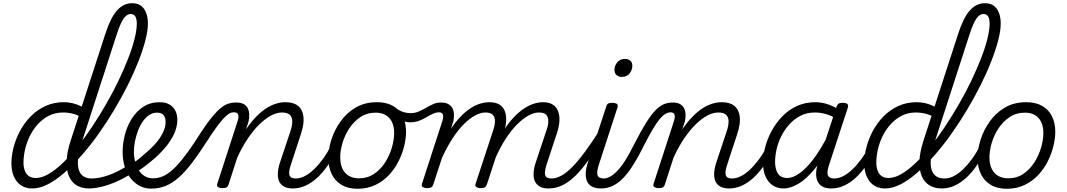

<svg xmlns="http://www.w3.org/2000/svg" viewBox="-20 -1154 6628 1193"><path d="M181 17Q120 17 85.5 -25.5Q51 -68 51 -141Q51 -187 64.5 -239Q78 -291 104.5 -340.5Q131 -390 170.5 -430.5Q210 -471 262 -495Q314 -519 377 -519Q404 -519 430 -513Q456 -507 481 -495Q506 -483 527 -464L511 -408Q472 -437 438.5 -446Q405 -455 372 -455Q323 -455 284 -435Q245 -415 215 -382Q185 -349 165 -308Q145 -267 135.5 -224.5Q126 -182 126 -144Q126 -116 134 -94Q142 -72 159 -60Q176 -48 202 -48Q239 -48 281.5 -72.5Q324 -97 370 -141Q416 -185 462.5 -243Q509 -301 554 -369Q599 -437 640.5 -509Q682 -581 716 -652Q750 -723 776 -789.5Q802 -856 816 -912Q830 -968 830 -1007Q830 -1036 821 -1051.5Q812 -1067 792 -1067Q776 -1067 761.5 -1054Q747 -1041 732.5 -1011.5Q718 -982 702 -930L486 -263Q469 -208 465 -166.5Q461 -125 470 -98Q479 -71 499 -58Q519 -45 549 -45Q562 -45 565.5 -35.5Q569 -26 566 -14Q563 -2 554.5 7.5Q546 17 533 17Q488 17 456 -2.5Q424 -22 408 -60.5Q392 -99 394 -154Q396 -209 419 -280L635 -945Q667 -1044 707 -1089Q747 -1134 801 -1134Q834 -1134 855 -1119Q876 -1104 887.5 -1075.5Q899 -1047 899 -1007Q899 -964 883.5 -904Q868 -844 840 -772.5Q812 -701 774 -625Q736 -549 690 -472Q644 -395 593 -323Q542 -251 488.5 -190Q435 -129 381.5 -82Q328 -35 277.5 -9Q227 17 181 17Z M532 17Q517 17 512 7.5Q507 -2 510.5 -14Q514 -26 525 -35.5Q536 -45 551 -45Q597 -45 655 -65.5Q713 -86 776 -127Q785 -133 793.5 -129Q802 -125 807 -115Q812 -105 811 -94.5Q810 -84 801 -78Q749 -45 700.5 -24Q652 -3 609 7Q566 17 532 17Z M775 -121Q803 -137 829.5 -156.5Q856 -176 879 -198Q917 -229 946.5 -262.5Q976 -296 992.5 -330Q1009 -364 1009 -396Q1009 -424 996 -439Q983 -454 956 -454Q944 -454 938.5 -464Q933 -474 934.5 -487Q936 -500 945 -509.5Q954 -519 971 -519Q1008 -519 1032.5 -505Q1057 -491 1069.5 -466.5Q1082 -442 1082 -410Q1082 -366 1061.5 -321.5Q1041 -277 1004 -234Q967 -191 918 -151Q891 -128 861.5 -107.5Q832 -87 801 -68Z M919 18Q886 18 858.5 6Q831 -6 809 -27Q787 -48 772 -76.5Q757 -105 749.5 -139Q742 -173 742 -210Q742 -261 755.5 -315Q769 -369 798 -415.5Q827 -462 870.5 -490.5Q914 -519 972 -519Q982 -519 986.5 -509.5Q991 -500 988.5 -487Q986 -474 977.5 -464Q969 -454 956 -454Q929 -454 906 -438.5Q883 -423 865.5 -397Q848 -371 836.5 -339.5Q825 -308 818.5 -275Q812 -242 812 -212Q812 -179 820 -148.5Q828 -118 843 -95Q858 -72 880 -59Q902 -46 931 -46Q970 -46 1005 -65Q1040 -84 1075 -121Q1110 -158 1148.5 -211.5Q1187 -265 1231 -335Q1269 -393 1299 -429Q1329 -465 1353 -484Q1377 -503 1399 -510Q1421 -517 1442 -517Q1454 -517 1458.5 -507.5Q1463 -498 1461 -486Q1459 -474 1451 -465Q1443 -456 1429 -456Q1416 -456 1400 -445.5Q1384 -435 1364.5 -413Q1345 -391 1321 -358Q1297 -325 1269 -281Q1219 -203 1176.5 -146.5Q1134 -90 1093.5 -53.5Q1053 -17 1010.5 0.5Q968 18 919 18Z M1799 17Q1765 17 1743.5 4.5Q1722 -8 1713.5 -29.5Q1705 -51 1706.5 -79.5Q1708 -108 1719 -142L1786 -343Q1797 -378 1796 -403Q1795 -428 1779.5 -441.5Q1764 -455 1732 -455Q1701 -455 1666 -437Q1631 -419 1594 -383.5Q1557 -348 1521.5 -296Q1486 -244 1454 -174L1400 -7Q1397 4 1388.5 9.5Q1380 15 1361 15Q1347 15 1336 9Q1325 3 1330 -12L1456 -400Q1465 -428 1460 -442Q1455 -456 1436 -456Q1424 -456 1419 -465Q1414 -474 1415.5 -486Q1417 -498 1425.5 -507.5Q1434 -517 1448 -517Q1476 -517 1493 -508Q1510 -499 1518.5 -483Q1527 -467 1528.5 -446.5Q1530 -426 1525 -402L1509 -351Q1539 -395 1570 -427Q1601 -459 1632 -479.5Q1663 -500 1694 -509.5Q1725 -519 1754 -519Q1804 -519 1832 -496Q1860 -473 1865.5 -429.5Q1871 -386 1850 -322L1789 -136Q1772 -87 1778.5 -66Q1785 -45 1817 -45Q1829 -45 1834 -35.5Q1839 -26 1837 -14Q1835 -2 1825.5 7.5Q1816 17 1799 17Z M1799 17Q1786 17 1780.5 7.5Q1775 -2 1777 -14Q1779 -26 1789 -35.5Q1799 -45 1817 -45Q1845 -45 1874 -60Q1903 -75 1931.5 -102.5Q1960 -130 1987 -167Q2014 -204 2037 -249Q2043 -261 2054 -260.5Q2065 -260 2072.5 -251.5Q2080 -243 2076 -231Q2049 -174 2018 -128.5Q1987 -83 1952 -50.5Q1917 -18 1878.5 -0.5Q1840 17 1799 17Z M2202 19Q2143 19 2102 -5.5Q2061 -30 2040.5 -73.5Q2020 -117 2020 -172Q2020 -226 2039 -286Q2058 -346 2096 -399.5Q2134 -453 2190.5 -486Q2247 -519 2323 -519Q2381 -519 2421.5 -496Q2462 -473 2482.5 -431.5Q2503 -390 2503 -335Q2503 -295 2491.5 -247Q2480 -199 2456.5 -152Q2433 -105 2397 -66.5Q2361 -28 2312 -4.5Q2263 19 2202 19ZM2210 -46Q2264 -46 2305 -74Q2346 -102 2373.5 -145.5Q2401 -189 2415 -237.5Q2429 -286 2429 -327Q2429 -368 2415.5 -396Q2402 -424 2376.5 -439Q2351 -454 2315 -454Q2261 -454 2219.5 -426.5Q2178 -399 2150 -356Q2122 -313 2108 -265.5Q2094 -218 2094 -177Q2094 -136 2107.5 -106.5Q2121 -77 2147.5 -61.5Q2174 -46 2210 -46Z M2528 -394Q2513 -394 2493 -399Q2473 -404 2454.5 -413.5Q2436 -423 2422 -433Q2414 -440 2412 -451Q2410 -462 2413.5 -471Q2417 -480 2424.5 -484.5Q2432 -489 2441 -481Q2469 -462 2490.5 -456.5Q2512 -451 2531 -451Q2558 -451 2581.5 -461Q2605 -471 2627 -484Q2649 -497 2671.5 -507Q2694 -517 2719 -517Q2731 -517 2736 -507.5Q2741 -498 2740 -486Q2739 -474 2730.5 -465Q2722 -456 2707 -456Q2689 -456 2669.5 -447Q2650 -438 2628.5 -425Q2607 -412 2582 -403Q2557 -394 2528 -394Z M2633 15Q2619 15 2608 9Q2597 3 2602 -12L2728 -400Q2737 -428 2732 -442Q2727 -456 2708 -456Q2695 -456 2689.5 -465Q2684 -474 2686 -486Q2688 -498 2697 -507.5Q2706 -517 2720 -517Q2747 -517 2764 -508Q2781 -499 2790 -483.5Q2799 -468 2800.5 -447Q2802 -426 2797 -401L2782 -354Q2811 -397 2841 -428.5Q2871 -460 2901.5 -480Q2932 -500 2962 -509.5Q2992 -519 3020 -519Q3070 -519 3096 -494.5Q3122 -470 3125 -425Q3128 -380 3108 -322L3005 -7Q3001 4 2993 9.5Q2985 15 2966 15Q2952 15 2941 9Q2930 3 2935 -12L3044 -343Q3055 -376 3055.5 -401Q3056 -426 3042 -440.5Q3028 -455 2996 -455Q2967 -455 2933 -437Q2899 -419 2863.5 -384Q2828 -349 2793.5 -296.5Q2759 -244 2727 -175L2672 -7Q2669 4 2660 9.5Q2651 15 2633 15ZM3388 17Q3354 17 3333 4.5Q3312 -8 3303 -29Q3294 -50 3295.5 -79Q3297 -108 3308 -142L3375 -343Q3387 -376 3387 -401Q3387 -426 3374 -440.5Q3361 -455 3328 -455Q3298 -455 3263.5 -436Q3229 -417 3192.5 -380.5Q3156 -344 3121 -290Q3086 -236 3055 -164H3024Q3055 -252 3094 -318.5Q3133 -385 3177 -430Q3221 -475 3266 -497Q3311 -519 3353 -519Q3402 -519 3427.5 -494Q3453 -469 3456 -424.5Q3459 -380 3439 -322L3378 -137Q3361 -86 3367.5 -65.5Q3374 -45 3406 -45Q3419 -45 3423.5 -35.5Q3428 -26 3426 -14Q3424 -2 3414.5 7.5Q3405 17 3388 17Z M3389 17Q3376 17 3370.5 7.5Q3365 -2 3367 -14Q3369 -26 3379 -35.5Q3389 -45 3407 -45Q3436 -45 3468 -62.5Q3500 -80 3535.5 -116Q3571 -152 3612.5 -208Q3654 -264 3703 -340Q3711 -352 3722 -350.5Q3733 -349 3739 -340.5Q3745 -332 3739 -320Q3686 -229 3640.5 -164.5Q3595 -100 3553.5 -60Q3512 -20 3471.5 -1.5Q3431 17 3389 17Z M3715 17Q3680 17 3658 5Q3636 -7 3627 -29Q3618 -51 3619.5 -80Q3621 -109 3632 -142L3746 -489Q3750 -505 3758 -510Q3766 -515 3783 -515Q3807 -515 3814.5 -507Q3822 -499 3816 -484L3703 -137Q3686 -87 3692.5 -66Q3699 -45 3733 -45Q3745 -45 3750.5 -35.5Q3756 -26 3754 -14Q3752 -2 3742.5 7.5Q3733 17 3715 17ZM3843 -676Q3825 -676 3811.5 -687Q3798 -698 3798 -720Q3798 -745 3815 -766.5Q3832 -788 3864 -788Q3882 -788 3895.5 -777.5Q3909 -767 3909 -745Q3909 -720 3892.5 -698Q3876 -676 3843 -676Z M3715 17Q3704 17 3700.5 7.5Q3697 -2 3700 -14Q3703 -26 3711.5 -35.5Q3720 -45 3732 -45Q3749 -45 3770 -56Q3791 -67 3814.5 -91Q3838 -115 3864 -155.5Q3890 -196 3919 -255Q3962 -339 3994.5 -391Q4027 -443 4054.5 -470.5Q4082 -498 4107.5 -507.5Q4133 -517 4158 -517Q4169 -517 4172 -507.5Q4175 -498 4172 -486Q4169 -474 4162.5 -465Q4156 -456 4147 -456Q4132 -456 4115.5 -447Q4099 -438 4080 -415.5Q4061 -393 4036.5 -352Q4012 -311 3980 -248Q3939 -165 3904 -113Q3869 -61 3837 -33Q3805 -5 3775.5 6Q3746 17 3715 17Z M4510 17Q4476 17 4454.5 4.5Q4433 -8 4424.5 -29.5Q4416 -51 4417.5 -79.5Q4419 -108 4430 -142L4497 -343Q4508 -378 4507 -403Q4506 -428 4490.5 -441.5Q4475 -455 4443 -455Q4412 -455 4377 -437Q4342 -419 4305 -383.5Q4268 -348 4232.5 -296Q4197 -244 4165 -174L4111 -7Q4108 4 4099.5 9.5Q4091 15 4072 15Q4058 15 4047 9Q4036 3 4041 -12L4167 -400Q4176 -428 4171 -442Q4166 -456 4147 -456Q4135 -456 4130 -465Q4125 -474 4126.5 -486Q4128 -498 4136.5 -507.5Q4145 -517 4159 -517Q4187 -517 4204 -508Q4221 -499 4229.5 -483Q4238 -467 4239.5 -446.5Q4241 -426 4236 -402L4220 -351Q4250 -395 4281 -427Q4312 -459 4343 -479.5Q4374 -500 4405 -509.5Q4436 -519 4465 -519Q4515 -519 4543 -496Q4571 -473 4576.5 -429.5Q4582 -386 4561 -322L4500 -136Q4483 -87 4489.5 -66Q4496 -45 4528 -45Q4540 -45 4545 -35.5Q4550 -26 4548 -14Q4546 -2 4536.5 7.5Q4527 17 4510 17Z M4510 17Q4497 17 4491.5 7.5Q4486 -2 4488 -14Q4490 -26 4500 -35.5Q4510 -45 4528 -45Q4556 -45 4585 -60Q4614 -75 4642.5 -102.5Q4671 -130 4698 -167Q4725 -204 4748 -249Q4754 -261 4765 -260.5Q4776 -260 4783.5 -251.5Q4791 -243 4787 -231Q4760 -174 4729 -128.5Q4698 -83 4663 -50.5Q4628 -18 4589.5 -0.5Q4551 17 4510 17Z M4850 17Q4810 17 4781.5 -2Q4753 -21 4737 -56.5Q4721 -92 4721 -141Q4721 -186 4734 -237.5Q4747 -289 4773.5 -338.5Q4800 -388 4839 -429Q4878 -470 4930 -494.5Q4982 -519 5047 -519Q5087 -519 5128 -504.5Q5169 -490 5201 -466L5187 -410Q5144 -437 5109.5 -446Q5075 -455 5043 -455Q4993 -455 4953.5 -434.5Q4914 -414 4884 -380.5Q4854 -347 4834 -306.5Q4814 -266 4805 -225Q4796 -184 4796 -149Q4796 -119 4804 -95.5Q4812 -72 4829 -60Q4846 -48 4871 -48Q4907 -48 4949 -78Q4991 -108 5035.5 -167Q5080 -226 5124 -313L5145 -273Q5094 -167 5041 -103Q4988 -39 4939 -11Q4890 17 4850 17ZM5144 17Q5110 17 5089 4.5Q5068 -8 5059 -29.5Q5050 -51 5051 -78.5Q5052 -106 5062 -139L5177 -489Q5183 -505 5191 -510Q5199 -515 5215 -515Q5240 -515 5246.5 -506.5Q5253 -498 5247 -482L5133 -134Q5116 -85 5124 -65Q5132 -45 5162 -45Q5174 -45 5179 -35.5Q5184 -26 5182.5 -14Q5181 -2 5171.5 7.5Q5162 17 5144 17Z M5145 17Q5132 17 5126.5 7.5Q5121 -2 5123 -14Q5125 -26 5135 -35.5Q5145 -45 5163 -45Q5191 -45 5220 -60Q5249 -75 5277.5 -102.5Q5306 -130 5333 -167Q5360 -204 5383 -249Q5389 -261 5400 -260.5Q5411 -260 5418.5 -251.5Q5426 -243 5422 -231Q5395 -174 5364 -128.5Q5333 -83 5298 -50.5Q5263 -18 5224.5 -0.5Q5186 17 5145 17Z M5480 17Q5419 17 5384.5 -25.5Q5350 -68 5350 -141Q5350 -187 5363.5 -239Q5377 -291 5403.5 -340.5Q5430 -390 5469.5 -430.5Q5509 -471 5561 -495Q5613 -519 5676 -519Q5703 -519 5729 -513Q5755 -507 5780 -495Q5805 -483 5826 -464L5810 -408Q5771 -437 5737.5 -446Q5704 -455 5671 -455Q5622 -455 5583 -435Q5544 -415 5514 -382Q5484 -349 5464 -308Q5444 -267 5434.5 -224.5Q5425 -182 5425 -144Q5425 -116 5433 -94Q5441 -72 5458 -60Q5475 -48 5501 -48Q5538 -48 5580.5 -72.5Q5623 -97 5669 -141Q5715 -185 5761.5 -243Q5808 -301 5853 -369Q5898 -437 5939.5 -509Q5981 -581 6015 -652Q6049 -723 6075 -789.5Q6101 -856 6115 -912Q6129 -968 6129 -1007Q6129 -1036 6120 -1051.5Q6111 -1067 6091 -1067Q6075 -1067 6060.5 -1054Q6046 -1041 6031.5 -1011.5Q6017 -982 6001 -930L5785 -263Q5768 -208 5764 -166.5Q5760 -125 5769 -98Q5778 -71 5798 -58Q5818 -45 5848 -45Q5861 -45 5864.5 -35.5Q5868 -26 5865 -14Q5862 -2 5853.5 7.5Q5845 17 5832 17Q5787 17 5755 -2.5Q5723 -22 5707 -60.5Q5691 -99 5693 -154Q5695 -209 5718 -280L5934 -945Q5966 -1044 6006 -1089Q6046 -1134 6100 -1134Q6133 -1134 6154 -1119Q6175 -1104 6186.5 -1075.5Q6198 -1047 6198 -1007Q6198 -964 6182.5 -904Q6167 -844 6139 -772.5Q6111 -701 6073 -625Q6035 -549 5989 -472Q5943 -395 5892 -323Q5841 -251 5787.5 -190Q5734 -129 5680.5 -82Q5627 -35 5576.5 -9Q5526 17 5480 17Z M5832 17Q5819 17 5813.5 7.5Q5808 -2 5810 -14Q5812 -26 5822 -35.5Q5832 -45 5850 -45Q5878 -45 5907 -60Q5936 -75 5964.5 -102.5Q5993 -130 6020 -167Q6047 -204 6070 -249Q6076 -261 6087 -260.5Q6098 -260 6105.5 -251.5Q6113 -243 6109 -231Q6082 -174 6051 -128.5Q6020 -83 5985 -50.5Q5950 -18 5911.5 -0.5Q5873 17 5832 17Z M6236 19Q6177 19 6136 -5.5Q6095 -30 6074.5 -73.5Q6054 -117 6054 -172Q6054 -226 6073 -286Q6092 -346 6130 -399.5Q6168 -453 6224.5 -486Q6281 -519 6357 -519Q6415 -519 6455.5 -496Q6496 -473 6516.5 -431.5Q6537 -390 6537 -335Q6537 -295 6525.5 -247Q6514 -199 6490.5 -152Q6467 -105 6431 -66.5Q6395 -28 6346 -4.5Q6297 19 6236 19ZM6244 -46Q6298 -46 6339 -74Q6380 -102 6407.5 -145.5Q6435 -189 6449 -237.5Q6463 -286 6463 -327Q6463 -368 6449.5 -396Q6436 -424 6410.5 -439Q6385 -454 6349 -454Q6295 -454 6253.5 -426.5Q6212 -399 6184 -356Q6156 -313 6142 -265.5Q6128 -218 6128 -177Q6128 -136 6141.5 -106.5Q6155 -77 6181.5 -61.5Q6208 -46 6244 -46Z"/></svg>

Font: Playwrite CU Light
Style: Regular
Weight: 300
Designer: Veronika Burian, José Scaglione
Foundry: TypeTogether
Version: Version 1.002